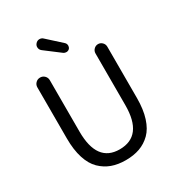

<svg xmlns="http://www.w3.org/2000/svg" viewBox="-220 -1095 1162 1251"><g transform="rotate(-30 360.5 -469.5)"><path d="M360.4 12.7Q301.8 12.7 255.9 -3.9Q210 -20.5 173.3 -56.2Q136.7 -91.8 116.7 -154.3Q96.7 -216.8 96.7 -302.7V-686.5Q96.7 -706.1 110.4 -719.7Q124 -733.4 143.6 -733.4Q163.1 -733.4 176.8 -719.7Q190.4 -706.1 190.4 -686.5V-299.8Q190.4 -68.4 360.4 -68.4Q535.2 -68.4 535.2 -299.8V-688.5Q535.2 -707 548.3 -720.2Q561.5 -733.4 579.6 -733.4Q597.7 -733.4 610.8 -720.2Q624 -707 624 -688.5V-302.7Q624 -216.8 604 -154.3Q584 -91.8 547.9 -56.2Q511.7 -20.5 465.3 -3.9Q418.9 12.7 360.4 12.7ZM400.4 -801.8Q391.6 -792 378.9 -791Q377 -791 375 -791Q364.3 -791 355.5 -796.9L242.2 -882.8Q226.6 -894.5 226.6 -914.1Q226.6 -927.7 236.3 -938.5Q247.1 -951.2 262.7 -952.1Q264.6 -952.1 265.6 -952.1Q281.2 -952.1 292 -941.4L397.5 -845.7Q407.2 -835.9 407.2 -822.3Q407.2 -810.5 400.4 -801.8Z"/></g></svg>

Font: Gen Jyuu GothicX Regular
Style: Regular
Weight: 400
Designer: [Source Han Sans]
Ryoko NISHIZUKA  (kana & ideographs); Paul D. Hunt (Latin, Greek & Cyrillic); Wenlong ZHANG  (bopomofo
Version: Version 1.002.20150607